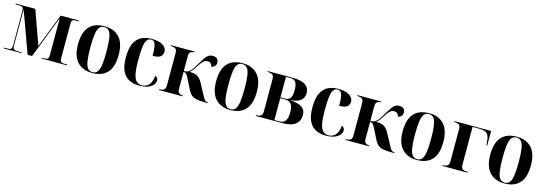

<svg xmlns="http://www.w3.org/2000/svg" viewBox="10 -1378 6269 2217"><g transform="rotate(15 3145.0 -269.5)"><path d="M16 0V-10H66Q89 -10 100.5 -19.5Q112 -29 112 -63V-472Q112 -507 100 -516.5Q88 -526 65 -526H16V-536H250L395 -131L553 -536H772V-526H737Q710 -526 698 -516Q686 -506 686 -470V-66Q686 -30 698 -20Q710 -10 737 -10H772V0H473V-10H500Q527 -10 539 -20.5Q551 -31 551 -64V-499H549L355 0H302L124 -488H122V-66Q122 -30 134 -20Q146 -10 176 -10H228V0Z M1074 10Q961 10 896.5 -59.5Q832 -129 832 -270Q832 -549 1077 -549Q1190 -549 1254 -479.5Q1318 -410 1318 -270Q1318 -128 1256 -59Q1194 10 1074 10ZM1076 0Q1112 0 1133 -25.5Q1154 -51 1163 -110Q1172 -169 1172 -270Q1172 -371 1163 -429.5Q1154 -488 1132.5 -513.5Q1111 -539 1075 -539Q1039 -539 1018 -513.5Q997 -488 988 -429.5Q979 -371 979 -270Q979 -169 988.5 -110Q998 -51 1019 -25.5Q1040 0 1076 0Z M1637 10Q1568 10 1516 -16Q1464 -42 1434.5 -102.5Q1405 -163 1405 -266Q1405 -374 1435 -435.5Q1465 -497 1518 -523Q1571 -549 1640 -549Q1728 -549 1774 -518.5Q1820 -488 1820 -441Q1820 -423 1810.5 -404.5Q1801 -386 1775 -374Q1749 -362 1699 -362Q1699 -430 1693 -468.5Q1687 -507 1673 -523Q1659 -539 1634 -539Q1604 -539 1585.5 -514.5Q1567 -490 1559 -431Q1551 -372 1551 -267Q1551 -170 1562.5 -111.5Q1574 -53 1599.5 -27Q1625 -1 1667 -1Q1714 -1 1747 -34Q1780 -67 1789 -148Q1805 -143 1814 -129.5Q1823 -116 1823 -99Q1823 -75 1804.5 -50Q1786 -25 1745 -7.5Q1704 10 1637 10Z M1872 0V-10H1881Q1908 -10 1927.5 -22Q1947 -34 1947 -76V-460Q1947 -502 1927 -514Q1907 -526 1880 -526H1871V-536H2154V-526H2152Q2128 -526 2110 -514Q2092 -502 2092 -460V-286Q2120 -286 2137.5 -294Q2155 -302 2177 -324Q2190 -338 2206 -364.5Q2222 -391 2246 -431Q2282 -493 2308 -517.5Q2334 -542 2370 -542Q2409 -542 2425 -523.5Q2441 -505 2441 -481Q2441 -451 2424 -435Q2407 -419 2386 -417Q2382 -439 2368.5 -452.5Q2355 -466 2330 -466Q2303 -466 2281.5 -448Q2260 -430 2234 -388Q2213 -353 2197 -332Q2181 -311 2159 -294Q2220 -294 2252.5 -275.5Q2285 -257 2310 -213L2361 -119Q2385 -74 2398 -50.5Q2411 -27 2422 -18.5Q2433 -10 2450 -10H2454V0H2416Q2364 0 2326.5 -6.5Q2289 -13 2262 -33.5Q2235 -54 2215 -96L2168 -190Q2150 -226 2139.5 -244Q2129 -262 2119 -268.5Q2109 -275 2092 -276V-76Q2092 -34 2110 -22Q2128 -10 2151 -10H2153V0Z M2725 10Q2612 10 2547.5 -59.5Q2483 -129 2483 -270Q2483 -549 2728 -549Q2841 -549 2905 -479.5Q2969 -410 2969 -270Q2969 -128 2907 -59Q2845 10 2725 10ZM2727 0Q2763 0 2784 -25.5Q2805 -51 2814 -110Q2823 -169 2823 -270Q2823 -371 2814 -429.5Q2805 -488 2783.5 -513.5Q2762 -539 2726 -539Q2690 -539 2669 -513.5Q2648 -488 2639 -429.5Q2630 -371 2630 -270Q2630 -169 2639.5 -110Q2649 -51 2670 -25.5Q2691 0 2727 0Z M3029 0V-10H3040Q3065 -10 3085.5 -21.5Q3106 -33 3106 -76V-462Q3106 -503 3085 -514.5Q3064 -526 3040 -526H3029V-536H3326Q3430 -536 3479 -503Q3528 -470 3528 -407Q3528 -349 3489.5 -317.5Q3451 -286 3369 -280V-278Q3463 -273 3508 -242Q3553 -211 3553 -149Q3553 -81 3504.5 -40.5Q3456 0 3352 0ZM3307 -281Q3349 -281 3367.5 -310.5Q3386 -340 3386 -403Q3386 -467 3367.5 -496.5Q3349 -526 3308 -526H3249V-281ZM3311 -10Q3359 -10 3381 -42.5Q3403 -75 3403 -146Q3403 -211 3380 -241Q3357 -271 3308 -271H3249V-10Z M3867 10Q3798 10 3746 -16Q3694 -42 3664.5 -102.5Q3635 -163 3635 -266Q3635 -374 3665 -435.5Q3695 -497 3748 -523Q3801 -549 3870 -549Q3958 -549 4004 -518.5Q4050 -488 4050 -441Q4050 -423 4040.5 -404.5Q4031 -386 4005 -374Q3979 -362 3929 -362Q3929 -430 3923 -468.5Q3917 -507 3903 -523Q3889 -539 3864 -539Q3834 -539 3815.5 -514.5Q3797 -490 3789 -431Q3781 -372 3781 -267Q3781 -170 3792.5 -111.5Q3804 -53 3829.5 -27Q3855 -1 3897 -1Q3944 -1 3977 -34Q4010 -67 4019 -148Q4035 -143 4044 -129.5Q4053 -116 4053 -99Q4053 -75 4034.5 -50Q4016 -25 3975 -7.5Q3934 10 3867 10Z M4102 0V-10H4111Q4138 -10 4157.5 -22Q4177 -34 4177 -76V-460Q4177 -502 4157 -514Q4137 -526 4110 -526H4101V-536H4384V-526H4382Q4358 -526 4340 -514Q4322 -502 4322 -460V-286Q4350 -286 4367.5 -294Q4385 -302 4407 -324Q4420 -338 4436 -364.5Q4452 -391 4476 -431Q4512 -493 4538 -517.5Q4564 -542 4600 -542Q4639 -542 4655 -523.5Q4671 -505 4671 -481Q4671 -451 4654 -435Q4637 -419 4616 -417Q4612 -439 4598.5 -452.5Q4585 -466 4560 -466Q4533 -466 4511.5 -448Q4490 -430 4464 -388Q4443 -353 4427 -332Q4411 -311 4389 -294Q4450 -294 4482.5 -275.5Q4515 -257 4540 -213L4591 -119Q4615 -74 4628 -50.5Q4641 -27 4652 -18.5Q4663 -10 4680 -10H4684V0H4646Q4594 0 4556.5 -6.5Q4519 -13 4492 -33.5Q4465 -54 4445 -96L4398 -190Q4380 -226 4369.5 -244Q4359 -262 4349 -268.5Q4339 -275 4322 -276V-76Q4322 -34 4340 -22Q4358 -10 4381 -10H4383V0Z M4955 10Q4842 10 4777.5 -59.5Q4713 -129 4713 -270Q4713 -549 4958 -549Q5071 -549 5135 -479.5Q5199 -410 5199 -270Q5199 -128 5137 -59Q5075 10 4955 10ZM4957 0Q4993 0 5014 -25.5Q5035 -51 5044 -110Q5053 -169 5053 -270Q5053 -371 5044 -429.5Q5035 -488 5013.5 -513.5Q4992 -539 4956 -539Q4920 -539 4899 -513.5Q4878 -488 4869 -429.5Q4860 -371 4860 -270Q4860 -169 4869.5 -110Q4879 -51 4900 -25.5Q4921 0 4957 0Z M5259 0V-10H5270Q5296 -10 5316 -22Q5336 -34 5336 -76V-460Q5336 -503 5315.5 -514.5Q5295 -526 5270 -526H5259V-536H5699V-362H5689L5687 -388Q5684 -442 5671.5 -472Q5659 -502 5630.5 -514Q5602 -526 5553 -526H5480V-76Q5480 -33 5498.5 -21.5Q5517 -10 5540 -10H5561V0Z M6002 10Q5889 10 5824.5 -59.5Q5760 -129 5760 -270Q5760 -549 6005 -549Q6118 -549 6182 -479.5Q6246 -410 6246 -270Q6246 -128 6184 -59Q6122 10 6002 10ZM6004 0Q6040 0 6061 -25.5Q6082 -51 6091 -110Q6100 -169 6100 -270Q6100 -371 6091 -429.5Q6082 -488 6060.5 -513.5Q6039 -539 6003 -539Q5967 -539 5946 -513.5Q5925 -488 5916 -429.5Q5907 -371 5907 -270Q5907 -169 5916.5 -110Q5926 -51 5947 -25.5Q5968 0 6004 0Z"/></g></svg>

Font: Noto Serif Display SemiCondensed
Style: Bold
Weight: 700
Width: 4
Designer: Monotype Design Team
Foundry: Monotype Imaging Inc.
Version: Version 2.009